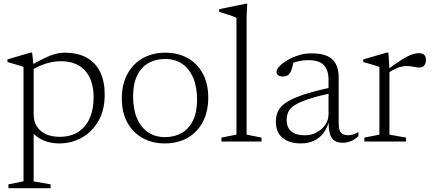

<svg xmlns="http://www.w3.org/2000/svg" viewBox="-20 -740 2264 1004"><path d="M469.5 -231.5Q469.5 -321.5 424.5 -370.8Q379.5 -420 299.5 -420Q272 -420 244.2 -414Q216.5 -408 187.8 -395.5Q159 -383 128 -362.5V-390.5Q168.5 -414 197.5 -428.5Q226.5 -443 247.2 -450.8Q268 -458.5 284.8 -461.5Q301.5 -464.5 317 -464.5Q386.5 -464.5 433.2 -438.5Q480 -412.5 503.8 -363.5Q527.5 -314.5 527.5 -245Q527.5 -163 494 -106Q460.5 -49 406.5 -19.5Q352.5 10 290.5 10Q253.5 10 222.5 -0.2Q191.5 -10.5 168.8 -29Q146 -47.5 133 -71.5H156V208.5L244.5 224V244H24V224L103 208V-390Q96.5 -393 83.8 -396.8Q71 -400.5 54.2 -405.5Q37.5 -410.5 19 -415.5V-429.5L139.5 -465H148L156 -392V-141.5Q156 -104.5 173 -78.2Q190 -52 220.8 -38.2Q251.5 -24.5 291 -24.5Q347.5 -24.5 387.2 -49Q427 -73.5 448.2 -120Q469.5 -166.5 469.5 -231.5Z M842.5 -23Q892 -23 929.8 -44.5Q967.5 -66 989 -109.5Q1010.5 -153 1010.5 -219Q1010.5 -285 990.5 -332.5Q970.5 -380 933.2 -405.8Q896 -431.5 843.5 -431.5Q794 -431.5 756.2 -410.2Q718.5 -389 697.2 -345.2Q676 -301.5 676 -235.5Q676 -170 696 -122.2Q716 -74.5 753.5 -48.8Q791 -23 842.5 -23ZM841.5 10Q775.5 10 724.8 -18.8Q674 -47.5 645.5 -100.2Q617 -153 617 -224.5Q617 -298.5 645.8 -352.2Q674.5 -406 725.8 -435.2Q777 -464.5 844.5 -464.5Q911 -464.5 961.8 -436Q1012.5 -407.5 1040.8 -354.8Q1069 -302 1069 -230Q1069 -156 1040.5 -102.2Q1012 -48.5 960.8 -19.2Q909.5 10 841.5 10Z M1269.5 -36 1347.5 -20.5V0H1138V-20.5L1216.5 -36V-647Q1210 -650.5 1196.2 -655.5Q1182.5 -660.5 1164 -666.2Q1145.5 -672 1126 -678V-692L1264.5 -720.5H1273L1269.5 -654.5Z M1724.5 -285.5 1723.5 -255.5Q1643.5 -238.5 1595 -222.5Q1546.5 -206.5 1521.5 -190.2Q1496.5 -174 1487.8 -155Q1479 -136 1479 -113Q1479 -73.5 1503.2 -53Q1527.5 -32.5 1573 -32.5Q1607.5 -32.5 1636 -47.8Q1664.5 -63 1681.2 -88Q1698 -113 1698 -142.5V-323Q1698 -373 1673.8 -399.2Q1649.5 -425.5 1590.5 -425.5Q1566.5 -425.5 1542 -420.2Q1517.5 -415 1489.5 -403L1516.5 -423Q1513.5 -408 1510.2 -395.2Q1507 -382.5 1503.5 -372.8Q1500 -363 1495 -356.5Q1489 -347.5 1479 -343.8Q1469 -340 1458.5 -340Q1442.5 -340 1434.2 -347Q1426 -354 1426 -363.5Q1426 -377 1441.5 -393.5Q1457 -410 1483 -425.5Q1509 -441 1542 -451Q1575 -461 1609 -461Q1662 -461 1693 -446.2Q1724 -431.5 1737.5 -403.2Q1751 -375 1751 -335.5V-95.5Q1751 -72 1756.2 -58.2Q1761.5 -44.5 1772.8 -38.8Q1784 -33 1800.5 -33Q1813 -33 1826 -36.8Q1839 -40.5 1854.5 -49.5V-28Q1834.5 -10 1814 -1.8Q1793.5 6.5 1773 6.5Q1746.5 6.5 1729.5 -4.2Q1712.5 -15 1705 -40.8Q1697.5 -66.5 1698.5 -111.5L1702 -113Q1692.5 -72 1671.8 -44.8Q1651 -17.5 1621 -3.8Q1591 10 1553.5 10Q1493.5 10 1458 -18.8Q1422.5 -47.5 1422.5 -104.5Q1422.5 -133.5 1433.5 -158Q1444.5 -182.5 1476 -203.8Q1507.5 -225 1567.2 -245Q1627 -265 1724.5 -285.5Z M2170.5 -462Q2190 -462 2198.8 -452.5Q2207.5 -443 2207.5 -427Q2207.5 -409.5 2198.8 -398.2Q2190 -387 2175 -387Q2163.5 -387 2152.8 -389Q2142 -391 2130.5 -392.8Q2119 -394.5 2105.5 -394.5Q2092.5 -394.5 2078 -391.2Q2063.5 -388 2046.2 -379.8Q2029 -371.5 2008.5 -357.5L1998 -369.5Q2036.5 -398.5 2064 -416.8Q2091.5 -435 2111 -445Q2130.5 -455 2144.8 -458.5Q2159 -462 2170.5 -462ZM2016.5 -378V-36L2103 -20.5V0H1885.5V-20.5L1964 -36V-390Q1957.5 -393 1944.8 -396.8Q1932 -400.5 1915 -405.5Q1898 -410.5 1879.5 -415.5V-429.5L2003 -465H2011Z"/></svg>

Font: Newsreader 14pt Light
Style: Regular
Weight: 300
Designer: Hugues Gentile
Foundry: Production Type
Version: Version 1.003